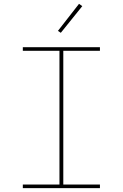

<svg xmlns="http://www.w3.org/2000/svg" viewBox="-20 -981 640 1001"><path d="M501 0H99V-19H290V-716H99V-735H501V-716H310V-19H501ZM297 -810 282 -820 392 -961 409 -949Z"/></svg>

Font: Iosevka Thin Extended
Style: Regular
Weight: 100
Width: 7
Monospace: yes
Designer: Belleve Invis
Foundry: Belleve Invis
Version: Version 32.5.0; ttfautohint (v1.8.4)